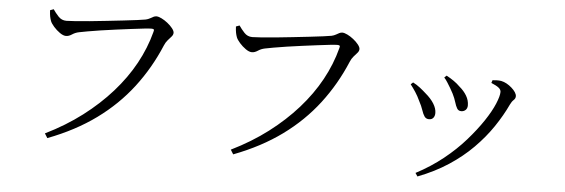

<svg xmlns="http://www.w3.org/2000/svg" viewBox="-48 -831 3026 1029"><g transform="rotate(5 1465.0 -316.5)"><path d="M277 -617Q292 -617 324.5 -619.5Q357 -622 401 -626Q445 -630 492 -635.5Q539 -641 582 -645.5Q625 -650 656.5 -654.5Q688 -659 700 -661Q713 -664 722.5 -669.5Q732 -675 740 -679Q748 -683 756 -683Q767 -683 783.5 -675Q800 -667 816.5 -654Q833 -641 844 -627Q855 -613 855 -603Q855 -592 846 -582Q837 -572 826.5 -560Q816 -548 809 -531Q757 -407 677.5 -303Q598 -199 487.5 -118.5Q377 -38 230 18L215 -6Q323 -59 410.5 -125.5Q498 -192 565.5 -268Q633 -344 678.5 -427Q724 -510 747 -598Q751 -610 747 -612.5Q743 -615 735 -615Q724 -615 696 -612Q668 -609 629 -604Q590 -599 547.5 -593.5Q505 -588 465.5 -582Q426 -576 395 -570.5Q364 -565 350 -562Q330 -558 313.5 -547Q297 -536 282 -536Q267 -536 248.5 -549Q230 -562 215 -579Q200 -596 195 -609Q191 -620 188.5 -632.5Q186 -645 185 -666L204 -673Q216 -655 233.5 -636Q251 -617 277 -617Z M1277 -617Q1292 -617 1324.5 -619.5Q1357 -622 1401 -626Q1445 -630 1492 -635.5Q1539 -641 1582 -645.5Q1625 -650 1656.5 -654.5Q1688 -659 1700 -661Q1713 -664 1722.5 -669.5Q1732 -675 1740 -679Q1748 -683 1756 -683Q1767 -683 1783.5 -675Q1800 -667 1816.5 -654Q1833 -641 1844 -627Q1855 -613 1855 -603Q1855 -592 1846 -582Q1837 -572 1826.5 -560Q1816 -548 1809 -531Q1757 -407 1677.5 -303Q1598 -199 1487.5 -118.5Q1377 -38 1230 18L1215 -6Q1323 -59 1410.5 -125.5Q1498 -192 1565.5 -268Q1633 -344 1678.5 -427Q1724 -510 1747 -598Q1751 -610 1747 -612.5Q1743 -615 1735 -615Q1724 -615 1696 -612Q1668 -609 1629 -604Q1590 -599 1547.5 -593.5Q1505 -588 1465.5 -582Q1426 -576 1395 -570.5Q1364 -565 1350 -562Q1330 -558 1313.5 -547Q1297 -536 1282 -536Q1267 -536 1248.5 -549Q1230 -562 1215 -579Q1200 -596 1195 -609Q1191 -620 1188.5 -632.5Q1186 -645 1185 -666L1204 -673Q1216 -655 1233.5 -636Q1251 -617 1277 -617Z M2321 -491 2333 -502Q2355 -490 2373 -477.5Q2391 -465 2407 -449Q2431 -429 2445.5 -404.5Q2460 -380 2460 -353Q2460 -337 2450.5 -328Q2441 -319 2427 -319Q2412 -319 2404.5 -331.5Q2397 -344 2391 -364.5Q2385 -385 2373 -409Q2366 -423 2357.5 -437Q2349 -451 2340 -465.5Q2331 -480 2321 -491ZM2224 50 2212 32Q2292 -10 2357.5 -62.5Q2423 -115 2473 -172Q2523 -229 2558 -281.5Q2593 -334 2610.5 -376Q2628 -418 2628 -440Q2628 -452 2616 -462Q2604 -472 2575 -484L2580 -499Q2590 -500 2602.5 -500.5Q2615 -501 2627 -499Q2642 -496 2656.5 -488Q2671 -480 2684 -468.5Q2697 -457 2704.5 -445.5Q2712 -434 2712 -424Q2712 -412 2702 -403Q2692 -394 2684 -377Q2656 -317 2614.5 -255.5Q2573 -194 2516.5 -137Q2460 -80 2387.5 -32.5Q2315 15 2224 50ZM2145 -439 2157 -450Q2177 -440 2195.5 -425.5Q2214 -411 2227 -399Q2258 -373 2274 -347Q2290 -321 2290 -297Q2290 -281 2282 -271Q2274 -261 2259 -261Q2243 -261 2234.5 -273Q2226 -285 2219 -306.5Q2212 -328 2198 -354Q2186 -380 2172.5 -400.5Q2159 -421 2145 -439Z"/></g></svg>

Font: Early Summer Mincho
Style: Regular
Weight: 400
Designer: GuiWonder
Version: Version 1.002